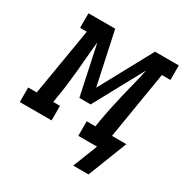

<svg xmlns="http://www.w3.org/2000/svg" viewBox="-202 -655 880 915"><g transform="rotate(30 237.5 -197.5)"><path d="M409 135H325L378 0H275V-80H323L327 -106Q334 -147 342.5 -188Q351 -229 360.5 -269Q370 -309 380.5 -349.5Q391 -390 399 -431L251 -159H189L131 -431Q126 -390 123 -349.5Q120 -309 116 -268.5Q112 -228 107 -187Q102 -146 95 -106L91 -80H128V0H-47V-80H0L62 -450H25V-530H172L234 -241L391 -530H522V-450H475L414 -80H493Z"/></g></svg>

Font: Iosevka Curly Slab MdObl
Style: Regular
Weight: 500
Italic angle: -9°
Monospace: yes
Designer: Belleve Invis
Foundry: Belleve Invis
Version: Version 11.0.0; ttfautohint (v1.8.3)